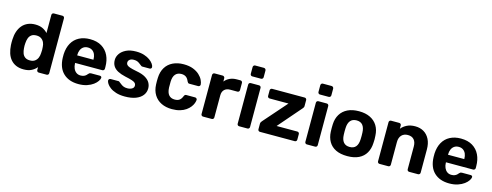

<svg xmlns="http://www.w3.org/2000/svg" viewBox="-24 -1477 5720 2233"><g transform="rotate(15 2836.0 -360.5)"><path d="M256 10Q206 10 167 -6.5Q128 -23 101 -54.5Q74 -86 60 -129.5Q46 -173 43 -226Q42 -245 42 -260.5Q42 -276 43 -294Q45 -346 59.5 -389Q74 -432 100.5 -463.5Q127 -495 166.5 -512.5Q206 -530 256 -530Q308 -530 345 -512.5Q382 -495 406 -467V-685Q406 -696 413 -703Q420 -710 431 -710H534Q544 -710 551 -703Q558 -696 558 -685V-25Q558 -14 551 -7Q544 0 534 0H438Q428 0 421 -7Q414 -14 414 -25V-59Q389 -29 351 -9.5Q313 10 256 10ZM302 -110Q339 -110 361.5 -127Q384 -144 394.5 -170Q405 -196 406 -226Q408 -245 408 -264Q408 -283 406 -301Q405 -329 394 -353.5Q383 -378 360.5 -394Q338 -410 302 -410Q264 -410 242 -393.5Q220 -377 210.5 -350Q201 -323 199 -291Q196 -260 199 -229Q201 -197 210.5 -170Q220 -143 242 -126.5Q264 -110 302 -110Z M917 10Q802 10 734.5 -54Q667 -118 663 -240Q663 -248 663 -261.5Q663 -275 663 -283Q667 -360 698 -415.5Q729 -471 785 -500.5Q841 -530 916 -530Q1000 -530 1056.5 -495.5Q1113 -461 1141.5 -401.5Q1170 -342 1170 -265V-242Q1170 -232 1162.5 -225Q1155 -218 1145 -218H818Q818 -217 818 -214.5Q818 -212 818 -210Q819 -178 830.5 -151.5Q842 -125 863.5 -109Q885 -93 915 -93Q940 -93 956 -100Q972 -107 982.5 -117Q993 -127 998 -134Q1007 -144 1012.5 -146.5Q1018 -149 1030 -149H1134Q1144 -149 1150.5 -143.5Q1157 -138 1156 -128Q1155 -112 1139.5 -88.5Q1124 -65 1094 -42.5Q1064 -20 1019.5 -5Q975 10 917 10ZM818 -309H1014V-311Q1014 -347 1002.5 -373.5Q991 -400 969 -415Q947 -430 916 -430Q885 -430 863 -415Q841 -400 829.5 -373.5Q818 -347 818 -311Z M1475 10Q1413 10 1368.5 -4.5Q1324 -19 1296.5 -40Q1269 -61 1255.5 -82.5Q1242 -104 1241 -119Q1240 -130 1248 -137Q1256 -144 1264 -144H1361Q1364 -144 1367 -143Q1370 -142 1373 -138Q1386 -129 1400 -117.5Q1414 -106 1432.5 -98Q1451 -90 1479 -90Q1512 -90 1535 -103.5Q1558 -117 1558 -142Q1558 -160 1547.5 -172Q1537 -184 1508 -194Q1479 -204 1422 -216Q1368 -228 1330 -248Q1292 -268 1273 -298.5Q1254 -329 1254 -372Q1254 -411 1278.5 -447Q1303 -483 1351 -506.5Q1399 -530 1471 -530Q1526 -530 1567.5 -516.5Q1609 -503 1637 -482.5Q1665 -462 1679.5 -440.5Q1694 -419 1695 -403Q1696 -393 1689 -386Q1682 -379 1673 -379H1584Q1579 -379 1575 -380.5Q1571 -382 1568 -385Q1556 -393 1543.5 -403.5Q1531 -414 1514 -422Q1497 -430 1470 -430Q1437 -430 1419.5 -415.5Q1402 -401 1402 -379Q1402 -365 1411 -353Q1420 -341 1448 -331Q1476 -321 1533 -310Q1601 -298 1641 -274Q1681 -250 1698.5 -218.5Q1716 -187 1716 -151Q1716 -104 1688 -67.5Q1660 -31 1606.5 -10.5Q1553 10 1475 10Z M2043 10Q1970 10 1914.5 -17Q1859 -44 1827 -95.5Q1795 -147 1792 -219Q1791 -235 1791 -259.5Q1791 -284 1792 -300Q1795 -373 1826.5 -424.5Q1858 -476 1914 -503Q1970 -530 2043 -530Q2110 -530 2157 -511.5Q2204 -493 2234 -465Q2264 -437 2278.5 -406.5Q2293 -376 2294 -353Q2295 -343 2287.5 -335.5Q2280 -328 2270 -328H2163Q2153 -328 2147.5 -333.5Q2142 -339 2137 -349Q2123 -384 2101 -399Q2079 -414 2046 -414Q2001 -414 1975 -385Q1949 -356 1947 -295Q1946 -256 1947 -224Q1950 -162 1975.5 -134Q2001 -106 2046 -106Q2081 -106 2102 -121Q2123 -136 2137 -171Q2141 -181 2147 -186.5Q2153 -192 2163 -192H2270Q2280 -192 2287.5 -184.5Q2295 -177 2294 -167Q2293 -150 2284.5 -127Q2276 -104 2257.5 -80Q2239 -56 2210 -35.5Q2181 -15 2139.5 -2.5Q2098 10 2043 10Z M2416 0Q2406 0 2399 -7Q2392 -14 2392 -25V-495Q2392 -505 2399 -512.5Q2406 -520 2416 -520H2514Q2524 -520 2531.5 -512.5Q2539 -505 2539 -495V-455Q2564 -486 2600.5 -503Q2637 -520 2685 -520H2728Q2738 -520 2745 -513Q2752 -506 2752 -495V-409Q2752 -398 2745 -391Q2738 -384 2728 -384H2640Q2596 -384 2571 -359.5Q2546 -335 2546 -290V-25Q2546 -14 2539 -7Q2532 0 2521 0Z M2851 0Q2841 0 2834 -7Q2827 -14 2827 -25V-495Q2827 -506 2834 -513Q2841 -520 2851 -520H2951Q2962 -520 2969 -513Q2976 -506 2976 -495V-25Q2976 -14 2969 -7Q2962 0 2951 0ZM2848 -600Q2838 -600 2831 -607Q2824 -614 2824 -625V-705Q2824 -716 2831 -723.5Q2838 -731 2848 -731H2953Q2964 -731 2971.5 -723.5Q2979 -716 2979 -705V-625Q2979 -614 2971.5 -607Q2964 -600 2953 -600Z M3101 0Q3091 0 3084 -7Q3077 -14 3077 -25V-92Q3077 -102 3081.5 -110Q3086 -118 3092 -125L3337 -404H3110Q3099 -404 3092 -411Q3085 -418 3085 -428V-495Q3085 -506 3092 -513Q3099 -520 3110 -520H3500Q3511 -520 3518 -513Q3525 -506 3525 -495V-423Q3525 -414 3521 -407Q3517 -400 3511 -393L3271 -116H3521Q3531 -116 3538 -109Q3545 -102 3545 -92V-25Q3545 -14 3538 -7Q3531 0 3521 0Z M3666 0Q3656 0 3649 -7Q3642 -14 3642 -25V-495Q3642 -506 3649 -513Q3656 -520 3666 -520H3766Q3777 -520 3784 -513Q3791 -506 3791 -495V-25Q3791 -14 3784 -7Q3777 0 3766 0ZM3663 -600Q3653 -600 3646 -607Q3639 -614 3639 -625V-705Q3639 -716 3646 -723.5Q3653 -731 3663 -731H3768Q3779 -731 3786.5 -723.5Q3794 -716 3794 -705V-625Q3794 -614 3786.5 -607Q3779 -600 3768 -600Z M4154 10Q4071 10 4015 -17.5Q3959 -45 3929.5 -96Q3900 -147 3897 -215Q3896 -235 3896 -260.5Q3896 -286 3897 -305Q3900 -374 3931 -424.5Q3962 -475 4018 -502.5Q4074 -530 4154 -530Q4233 -530 4289 -502.5Q4345 -475 4376 -424.5Q4407 -374 4410 -305Q4412 -286 4412 -260.5Q4412 -235 4410 -215Q4407 -147 4377.5 -96Q4348 -45 4292 -17.5Q4236 10 4154 10ZM4154 -100Q4203 -100 4228 -130.5Q4253 -161 4255 -220Q4256 -235 4256 -260Q4256 -285 4255 -300Q4253 -358 4228 -389Q4203 -420 4154 -420Q4105 -420 4079.5 -389Q4054 -358 4052 -300Q4051 -285 4051 -260Q4051 -235 4052 -220Q4054 -161 4079.5 -130.5Q4105 -100 4154 -100Z M4541 0Q4531 0 4524 -7Q4517 -14 4517 -25V-495Q4517 -506 4524 -513Q4531 -520 4541 -520H4639Q4650 -520 4657 -513Q4664 -506 4664 -495V-456Q4690 -488 4731 -509Q4772 -530 4831 -530Q4890 -530 4934.5 -503.5Q4979 -477 5004.5 -426.5Q5030 -376 5030 -304V-25Q5030 -14 5022.5 -7Q5015 0 5005 0H4899Q4888 0 4881 -7Q4874 -14 4874 -25V-298Q4874 -351 4848.5 -380.5Q4823 -410 4774 -410Q4727 -410 4699 -380.5Q4671 -351 4671 -298V-25Q4671 -14 4664 -7Q4657 0 4647 0Z M5382 10Q5267 10 5199.5 -54Q5132 -118 5128 -240Q5128 -248 5128 -261.5Q5128 -275 5128 -283Q5132 -360 5163 -415.5Q5194 -471 5250 -500.5Q5306 -530 5381 -530Q5465 -530 5521.5 -495.5Q5578 -461 5606.5 -401.5Q5635 -342 5635 -265V-242Q5635 -232 5627.5 -225Q5620 -218 5610 -218H5283Q5283 -217 5283 -214.5Q5283 -212 5283 -210Q5284 -178 5295.5 -151.5Q5307 -125 5328.5 -109Q5350 -93 5380 -93Q5405 -93 5421 -100Q5437 -107 5447.5 -117Q5458 -127 5463 -134Q5472 -144 5477.5 -146.5Q5483 -149 5495 -149H5599Q5609 -149 5615.5 -143.5Q5622 -138 5621 -128Q5620 -112 5604.5 -88.5Q5589 -65 5559 -42.5Q5529 -20 5484.5 -5Q5440 10 5382 10ZM5283 -309H5479V-311Q5479 -347 5467.5 -373.5Q5456 -400 5434 -415Q5412 -430 5381 -430Q5350 -430 5328 -415Q5306 -400 5294.5 -373.5Q5283 -347 5283 -311Z"/></g></svg>

Font: Rubik Light SemiBold
Style: Regular
Weight: 600
Version: Version 2.300;gftools[0.9.30]